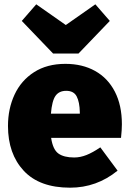

<svg xmlns="http://www.w3.org/2000/svg" viewBox="-20 -850 597 890"><path d="M541 -211H217Q225 -157 250.5 -138.5Q276 -120 324 -120Q352 -120 381 -131.5Q410 -143 445 -167L525 -59Q428 20 305 20Q163 20 90 -58.5Q17 -137 17 -266Q17 -346 47.5 -411.5Q78 -477 138 -515.5Q198 -554 283 -554Q362 -554 421 -521Q480 -488 512.5 -425Q545 -362 545 -274Q545 -249 541 -211ZM350 -330Q349 -377 335.5 -403Q322 -429 287 -429Q254 -429 237.5 -406Q221 -383 216 -323H350ZM422 -830 489 -753 344 -602H226L81 -753L148 -830L285 -734Z"/></svg>

Font: Fira Sans Black
Style: Regular
Weight: 900
Designer: Carrois Corporate & Edenspiekermann AG
Foundry: Carrois Corporate GbR & Edenspiekermann AG
Version: Version 4.203